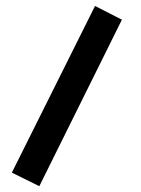

<svg xmlns="http://www.w3.org/2000/svg" viewBox="-20 -393 482 656"><path d="M304.7 -372.6 396.5 -325.7 114.3 243.2 20.5 196.8Z"/></svg>

Font: Vazirmatn UI NL
Style: Bold
Weight: 700
Designer: Saber Rastikerdar
Foundry: Saber Rastikerdar
Version: Version 33.003